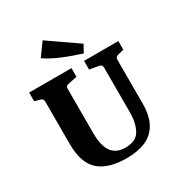

<svg xmlns="http://www.w3.org/2000/svg" viewBox="-184 -916 996 1057"><g transform="rotate(-30 314.5 -388.0)"><path d="M598 -573V-518L558 -508Q542 -504 542 -487V-210Q542 -130 514.5 -82Q487 -34 437 -12.5Q387 9 318 9Q200 9 141.5 -43.5Q83 -96 83 -215V-487Q83 -503 67 -508L31 -518V-573H300V-518L242 -506Q225 -503 225 -485V-203Q225 -154 236 -118.5Q247 -83 272.5 -64Q298 -45 340 -45Q407 -45 432 -89Q457 -133 457 -203V-486Q457 -504 441 -507L380 -518V-573ZM425 -656 399 -609Q363 -621 322.5 -635.5Q282 -650 244.5 -668Q207 -686 181 -705L239 -785Z"/></g></svg>

Font: Yrsa
Style: Bold
Weight: 700
Version: Version 2.004